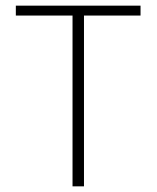

<svg xmlns="http://www.w3.org/2000/svg" viewBox="-20 -659 554 679"><path d="M277 0H236.5V-634.5H277ZM477 -604H36V-639H477Z"/></svg>

Font: Anek Malayalam ExtraLight
Style: Regular
Weight: 250
Version: Version 1.003